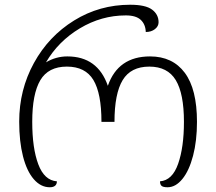

<svg xmlns="http://www.w3.org/2000/svg" viewBox="-20 -782 912 810"><path d="M61 -269Q61 -403 123 -516Q185 -629 292.5 -695.5Q400 -762 529 -762Q594 -762 621.5 -741.5Q649 -721 649 -688Q649 -671 633.5 -659Q618 -647 595 -647Q594 -679 574 -698Q554 -717 511 -717Q408 -717 317 -662.5Q226 -608 174 -519Q216 -544 264 -544Q392 -544 435 -420Q478 -544 613 -544Q708 -544 759.5 -475Q811 -406 811 -268Q811 -188 794.5 -125Q778 -62 749.5 -27Q721 8 687 8Q668 8 661.5 2Q655 -4 655 -17Q707 -21 731.5 -91Q756 -161 756 -268Q756 -387 721.5 -444Q687 -501 610 -501Q532 -501 497.5 -444Q463 -387 463 -268H408Q408 -388 374 -444.5Q340 -501 262 -501Q184 -501 150 -443.5Q116 -386 116 -268Q116 -157 141.5 -89Q167 -21 220 -17Q220 -5 212.5 1.5Q205 8 190 8Q152 8 122.5 -26Q93 -60 77 -122.5Q61 -185 61 -269Z"/></svg>

Font: Noto Serif Georgian Light
Style: Regular
Weight: 300
Designer: Monotype Design team
Foundry: Monotype Imaging Inc.
Version: Version 1.000